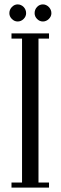

<svg xmlns="http://www.w3.org/2000/svg" viewBox="-20 -852 275 872"><path d="M137.2 -792Q137.2 -808.6 148.2 -820.3Q159.2 -832 174.8 -832Q189.9 -832 201.7 -820.1Q213.4 -808.1 213.4 -792Q213.4 -777.3 201.7 -765.9Q189.9 -754.4 174.8 -754.4Q159.7 -754.4 148.4 -765.9Q137.2 -777.3 137.2 -792ZM60.1 -754.4Q45.4 -754.4 33.9 -765.9Q22.5 -777.3 22.5 -792Q22.5 -808.1 33.9 -820.1Q45.4 -832 60.1 -832Q75.7 -832 87.2 -820.3Q98.6 -808.6 98.6 -792Q98.6 -777.3 87.2 -765.9Q75.7 -754.4 60.1 -754.4ZM32.2 0V-22.9H80.1V-676.8H32.2V-700.2H202.6V-676.8H154.8V-22.9H202.6V0Z"/></svg>

Font: Imbue
Style: Regular
Weight: 400
Designer: Tyler Finck
Foundry: Etcetera Type Company
Version: Version 0.910